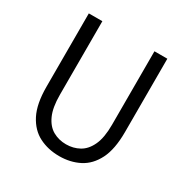

<svg xmlns="http://www.w3.org/2000/svg" viewBox="-169 -875 1004 1032"><g transform="rotate(30 333.5 -359.0)"><path d="M335 13.2Q265.6 13.2 210.2 -14.9Q154.8 -43 122.3 -106.2Q89.8 -169.4 89.8 -275.9V-731H173.8V-274.9Q173.8 -195.3 195.3 -148.2Q216.8 -101.1 253.4 -80.6Q290 -60.1 335 -60.1Q379.9 -60.1 416.7 -80.6Q453.6 -101.1 475.3 -148.2Q497.1 -195.3 497.1 -274.9V-731H577.1V-275.9Q577.1 -169.4 545.2 -106.2Q513.2 -43 458.3 -14.9Q403.3 13.2 335 13.2Z"/></g></svg>

Font: Shanggu Mono N
Style: Regular
Weight: 350
Designer: GuiWonder
Version: Version 1.021